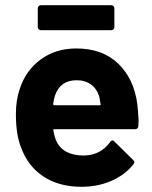

<svg xmlns="http://www.w3.org/2000/svg" viewBox="-20 -709 584 737"><path d="M511 -225Q510 -213 498 -213H189Q183 -213 185 -208Q188 -188 196 -168Q222 -112 302 -112Q366 -113 403 -164Q407 -170 412 -170Q415 -170 419 -166L491 -95Q496 -90 496 -86Q496 -84 492 -78Q459 -37 407 -14.5Q355 8 293 8Q207 8 147.5 -31Q88 -70 62 -140Q41 -190 41 -271Q41 -326 56 -368Q79 -439 136.5 -481Q194 -523 273 -523Q373 -523 433.5 -465Q494 -407 507 -310Q509 -295 512 -248Q512 -238 511 -225ZM191 -342Q187 -329 184 -310Q184 -305 189 -305H362Q368 -305 366 -310Q361 -339 361 -338Q352 -368 329.5 -384.5Q307 -401 274 -401Q211 -401 191 -342ZM125 -605V-677Q125 -682 128.5 -685.5Q132 -689 137 -689H407Q412 -689 415.5 -685.5Q419 -682 419 -677V-605Q419 -600 415.5 -596.5Q412 -593 407 -593H137Q132 -593 128.5 -596.5Q125 -600 125 -605Z"/></svg>

Font: UMi
Style: Bold
Weight: 700
Designer: Peter Middis
Foundry: We Are UMi
Version: Version 1.0